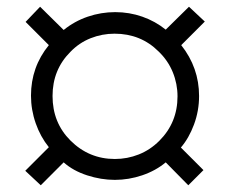

<svg xmlns="http://www.w3.org/2000/svg" viewBox="-20 -627 680 570"><path d="M101 -77 55 -120 125 -190Q100 -221 86 -261Q72 -301 72 -343Q72 -428 125 -493L56 -562L99 -607L169 -538Q201 -564 240.5 -577.5Q280 -591 322 -591Q364 -591 402.5 -577.5Q441 -564 472 -539L541 -607L588 -563L518 -493Q571 -426 571 -342Q571 -298 556 -257.5Q541 -217 517 -189L584 -122L539 -77L472 -145Q442 -120 402 -106.5Q362 -93 321 -93Q280 -93 238.5 -106.5Q197 -120 169 -145ZM453 -209Q507 -263 507 -341Q507 -378 493 -412.5Q479 -447 451 -474Q398 -527 320 -527Q283 -527 249 -513.5Q215 -500 189 -473Q136 -420 136 -342Q136 -263 189 -210Q244 -155 321 -155Q358 -155 392 -168.5Q426 -182 453 -209Z"/></svg>

Font: Open Sauce One Light
Style: Regular
Weight: 300
Designer: Alfredo Marco Pradil
Foundry: Creative Sauce Fz LLC
Version: Version 1.477